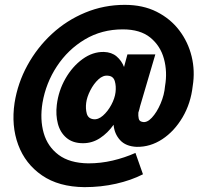

<svg xmlns="http://www.w3.org/2000/svg" viewBox="-20 -744 818 791"><path d="M426 -432Q447 -430 453 -409.5Q459 -389 456 -364Q453 -339 438.5 -312Q424 -285 404 -267.5Q384 -250 364 -253Q343 -256 337.5 -276Q332 -296 335 -320Q338 -344 352 -371.5Q366 -399 385.5 -417Q405 -435 426 -432ZM40 -320Q26 -226 55 -147.5Q84 -69 153 -21.5Q222 26 328 27Q396 27 458 13Q520 -1 569 -26L538 -114Q493 -94 444 -82.5Q395 -71 344 -71Q267 -72 221.5 -106Q176 -140 160 -196Q144 -252 155 -320Q169 -402 214.5 -471Q260 -540 329.5 -581.5Q399 -623 486 -623Q558 -623 599.5 -589Q641 -555 655.5 -501.5Q670 -448 660 -390Q657 -353 641.5 -317Q626 -281 605.5 -259Q585 -237 566 -242Q554 -244 551.5 -255.5Q549 -267 550 -280Q552 -287 554 -293.5Q556 -300 557 -306L620 -520H505L491 -468Q481 -494 460.5 -511.5Q440 -529 408 -530Q362 -531 320 -500.5Q278 -470 249.5 -420Q221 -370 214 -312Q209 -270 218.5 -234Q228 -198 254 -176Q280 -154 322 -154Q360 -154 392 -175Q424 -196 448 -230Q451 -193 474.5 -167Q498 -141 543 -139Q599 -138 648.5 -170.5Q698 -203 732 -260.5Q766 -318 774 -390Q784 -452 769.5 -511.5Q755 -571 718.5 -619Q682 -667 625.5 -695.5Q569 -724 494 -724Q408 -724 331 -692Q254 -660 193.5 -604Q133 -548 93 -475Q53 -402 40 -320Z"/></svg>

Font: Jost* 700 Bold Italic
Style: Bold Italic
Weight: 700
Italic angle: -10°
Version: Version 3.200; ttfautohint (v0.97) -l 8 -r 50 -G 200 -x 14 -